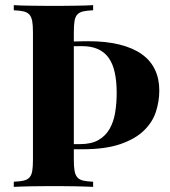

<svg xmlns="http://www.w3.org/2000/svg" viewBox="-20 -728 661 748"><path d="M267.6 -106Q267.6 -78.6 270.5 -62.3Q273.4 -45.9 281.5 -36.9Q289.6 -27.8 304.2 -24.4Q318.8 -21 342.8 -20V0Q329.1 -0.5 311.5 -1.2Q293.9 -2 274.2 -2.2Q254.4 -2.4 233.4 -2.7Q212.4 -2.9 191.4 -2.9Q167.5 -2.9 144.5 -2.7Q121.6 -2.4 101.1 -2.2Q80.6 -2 63.5 -1.2Q46.4 -0.5 33.7 0V-20Q57.6 -21 72.3 -24.4Q86.9 -27.8 95 -36.9Q103 -45.9 105.7 -62.3Q108.4 -78.6 108.4 -106V-602.1Q108.4 -629.4 105.5 -645.8Q102.5 -662.1 94.5 -671.1Q86.4 -680.2 71.8 -683.6Q57.1 -687 33.7 -688V-708Q46.4 -707 63.5 -706.5Q80.6 -706.1 101.1 -705.8Q121.6 -705.6 144.5 -705.3Q167.5 -705.1 191.4 -705.1Q212.4 -705.1 233.4 -705.3Q254.4 -705.6 274.2 -705.8Q293.9 -706.1 311.5 -706.5Q329.1 -707 342.8 -708V-688Q318.8 -687 304 -683.6Q289.1 -680.2 281 -671.1Q272.9 -662.1 270.3 -645.8Q267.6 -629.4 267.6 -602.1V-566.4Q286.1 -566.9 300.8 -567.1Q315.4 -567.4 323.7 -567.4Q393.6 -567.4 445.6 -554.4Q497.6 -541.5 532 -517.1Q566.4 -492.7 583.5 -457Q600.6 -421.4 600.6 -375.5Q600.6 -333 587.2 -292Q573.7 -251 539.8 -218.5Q505.9 -186 448 -166.3Q390.1 -146.5 301.8 -146.5H267.6ZM267.6 -547.9V-166.5H291.5Q335.9 -166.5 363.8 -182.6Q391.6 -198.7 407.2 -226.3Q422.9 -253.9 428.7 -290Q434.6 -326.2 434.6 -366.2Q434.6 -410.6 427.2 -444.8Q419.9 -479 403.8 -502Q387.7 -524.9 361.8 -536.6Q335.9 -548.3 298.8 -548.3Z"/></svg>

Font: SVN-Playfair Display
Style: Bold
Weight: 700
Designer: Claus Eggers Sørensen
Foundry: Claus Eggers Sørensen
Version: Version 1.004;PS 001.004;hotconv 1.0.70;makeotf.lib2.5.58329